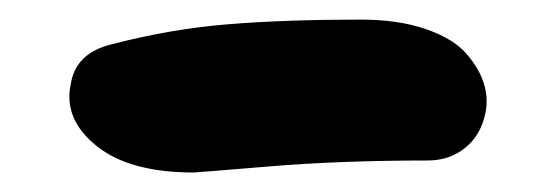

<svg xmlns="http://www.w3.org/2000/svg" viewBox="-20 -371 559 195"><path d="M176.8 -195.8Q111.3 -195.8 77.9 -222.9Q44.4 -250 51.8 -285.2Q56.6 -317.4 94.2 -326.2Q154.3 -341.8 212.2 -346.4Q270 -351.1 346.2 -351.1Q384.3 -351.1 412.1 -341.6Q439.9 -332 453.1 -317.1Q466.3 -302.2 471.2 -286.9Q476.1 -271.5 473.1 -256.8Q468.8 -234.4 452.9 -221.2Q437 -208 414.1 -208Q325.7 -208 252.4 -201.9Q179.2 -195.8 176.8 -195.8Z"/></svg>

Font: Shantell Sans Irregular Bouncy
Style: Bold Italic
Weight: 700
Italic angle: -11.31°
Designer: Stephen Nixon, Anya Danilova, Shantell Martin
Foundry: Arrow Type
Version: Version 1.006;[9816181b4]